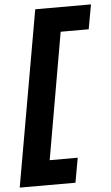

<svg xmlns="http://www.w3.org/2000/svg" viewBox="-66 -759 550 954"><g transform="rotate(-5 209.0 -282.0)"><path d="M147 -720H425L403 -597.8H263.2L153.2 33.2H293L271 156H-7Z"/></g></svg>

Font: Fixel Italic Variable Display Thin
Style: Italic
Weight: 100
Italic angle: -10°
Designer: AlfaBravo + MacPaw
Foundry: Kyrylo Tkachov, Marchela Mozhyna, Serhii Makarenko, Maria Weinstein, Zakhar Kryvoshyya
Version: Version 1.210;Glyphs 3.2 (3217)